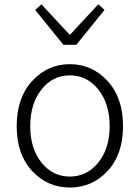

<svg xmlns="http://www.w3.org/2000/svg" viewBox="-20 -838 634 871"><path d="M55.7 -265.6Q55.7 -394.5 126 -470.7Q196.3 -546.9 296.9 -546.9Q397.5 -546.9 467.8 -470.7Q538.1 -394.5 538.1 -265.6Q538.1 -137.7 468.3 -62.5Q398.4 12.7 296.9 12.7Q195.3 12.7 125.5 -62.5Q55.7 -137.7 55.7 -265.6ZM477.5 -265.6Q477.5 -367.2 426.3 -431.6Q375 -496.1 296.9 -496.1Q218.8 -496.1 168 -431.6Q117.2 -367.2 117.2 -265.6Q117.2 -164.1 168 -100.6Q218.8 -37.1 296.9 -37.1Q375 -37.1 426.3 -101.1Q477.5 -165 477.5 -265.6ZM267.6 -634.8 139.6 -793 168 -818.4 294.9 -681.6H298.8L425.8 -818.4L454.1 -793L326.2 -634.8Z"/></svg>

Font: Gen Shin Gothic Light
Style: Regular
Weight: 200
Designer: [Source Han Sans]
Ryoko NISHIZUKA  (kana & ideographs); Paul D. Hunt (Latin, Greek & Cyrillic); Wenlong ZHANG  (bopomofo
Version: Version 1.002.20150607